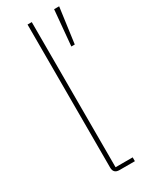

<svg xmlns="http://www.w3.org/2000/svg" viewBox="-195 -783 652 826"><g transform="rotate(-30 131.0 -370.0)"><path d="M238 -564H221L237 -740H262ZM134 0C115 0 105 -10 105 -29V-740H126V-19H211V0Z"/></g></svg>

Font: Plexus Sans Thin
Style: Regular
Weight: 250
Version: Version 2.001;PS 002.001;hotconv 1.0.70;makeotf.lib2.5.58329